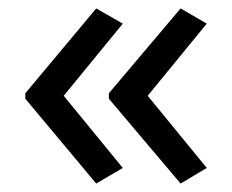

<svg xmlns="http://www.w3.org/2000/svg" viewBox="-20 -491 549 455"><path d="M40 -270 208 -471 271 -435 131 -264 271 -93 208 -56 40 -257ZM238 -270 408 -471 470 -435 330 -264 470 -93 408 -56 238 -257Z"/></svg>

Font: RS Noto Sans
Style: Regular
Weight: 400
Designer: Monotype Design Team
Foundry: Monotype Imaging Inc.
Version: Version 3.10